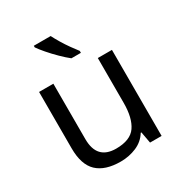

<svg xmlns="http://www.w3.org/2000/svg" viewBox="-180 -989 978 1036"><g transform="rotate(-30 309.0 -471.0)"><path d="M533 -629V-93H461L448 -164H444Q418 -122 372 -102.5Q326 -83 274 -83Q177 -83 128 -129.5Q79 -176 79 -278V-629H168V-284Q168 -156 287 -156Q376 -156 410.5 -206Q445 -256 445 -350V-629ZM284 -859Q295 -837 311.5 -809.5Q328 -782 346.5 -756Q365 -730 380 -711V-699H321Q298 -717 269 -745.5Q240 -774 215.5 -802.5Q191 -831 179 -849V-859Z"/></g></svg>

Font: Noto Sans Telugu UI
Style: Regular
Weight: 400
Designer: Jelle Bosma - Monotype Design Team
Foundry: Monotype Imaging Inc.
Version: Version 2.005; ttfautohint (v1.8.4.7-5d5b)